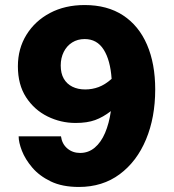

<svg xmlns="http://www.w3.org/2000/svg" viewBox="-20 -730 690 762"><path d="M280 -242Q221 -242 168.5 -268Q116 -294 83.5 -344Q51 -394 51 -467Q51 -537 85 -592Q119 -647 178.5 -678.5Q238 -710 316 -710Q406 -710 468.5 -669Q531 -628 563.5 -552.5Q596 -477 596 -375Q596 -264 559.5 -176.5Q523 -89 455 -38.5Q387 12 293 12Q227 12 181.5 -10Q136 -32 108 -65Q80 -98 67 -131.5Q54 -165 54 -189H222Q226 -159 247 -141Q268 -123 298 -123Q331 -123 356 -144Q381 -165 397 -202.5Q413 -240 420 -289Q389 -265 357.5 -253.5Q326 -242 280 -242ZM316 -575Q288 -575 266.5 -561.5Q245 -548 233 -524Q221 -500 221 -470Q221 -439 233 -418Q245 -397 267 -386Q289 -375 318 -375Q346 -375 371.5 -384.5Q397 -394 423 -417Q418 -491 391.5 -533Q365 -575 316 -575Z"/></svg>

Font: Azeret Mono Thin
Style: Regular
Weight: 100
Designer: Martin Vácha
Foundry: Displaay
Version: Version 1.002